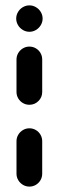

<svg xmlns="http://www.w3.org/2000/svg" viewBox="-20 -691 217 711"><path d="M40 -622.2Q40 -635.2 46.7 -646.5Q53.3 -657.8 64.6 -664.4Q75.9 -671.1 88.9 -671.1Q101.9 -671.1 113.1 -664.4Q124.4 -657.8 131.1 -646.5Q137.8 -635.2 137.8 -622.2Q137.8 -609.3 131.1 -598Q124.4 -586.7 113.1 -580Q101.9 -573.3 88.9 -573.3Q75.9 -573.3 64.6 -580Q53.3 -586.7 46.7 -598Q40 -609.3 40 -622.2ZM88.9 0Q75.9 0 65 -6.5Q54.1 -13 47.6 -23.9Q41.1 -34.8 41.1 -47.8V-168.1Q41.1 -181.1 47.6 -192Q54.1 -203 65 -209.4Q75.9 -215.9 88.9 -215.9Q101.9 -215.9 112.8 -209.4Q123.7 -203 130 -192Q136.3 -181.1 136.3 -168.1V-47.8Q136.3 -34.8 130 -23.9Q123.7 -13 112.8 -6.5Q101.9 0 88.9 0ZM88.9 -303Q75.9 -303 65 -309.3Q54.1 -315.6 47.6 -326.5Q41.1 -337.4 41.1 -350.4V-470.7Q41.1 -483.7 47.6 -494.6Q54.1 -505.6 65 -512Q75.9 -518.5 88.9 -518.5Q101.9 -518.5 112.8 -512Q123.7 -505.6 130 -494.6Q136.3 -483.7 136.3 -470.7V-350.4Q136.3 -330.7 122.4 -316.9Q108.5 -303 88.9 -303Z"/></svg>

Font: 26F Galaxy Sans Extra Bold
Style: Regular
Weight: 800
Designer: C₂₉H₂₅N₃O₅
Version: Version 1.100